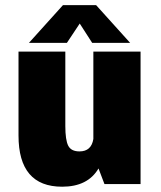

<svg xmlns="http://www.w3.org/2000/svg" viewBox="-20 -696 610 726"><path d="M472 -534H328.5L281.5 -607L233 -534H89.5L218 -676.5H343.5ZM215 10Q50 10 50 -183.5V-501H227V-219.5Q227 -166.5 238 -145Q249 -123.5 280.5 -123.5Q325.5 -123.5 333 -170.5V-501H511.5V0H375L352.5 -59Q312 10 215 10Z"/></svg>

Font: League Mono Narrow ExtraBold
Style: Regular
Weight: 800
Width: 3
Designer: Tyler Finck
Foundry: The League of Moveable Type / Tyler Finck
Version: Version 2.210